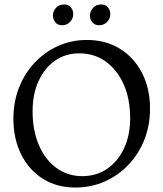

<svg xmlns="http://www.w3.org/2000/svg" viewBox="-20 -828 732 860"><path d="M317 12Q235 12 172.5 -27Q110 -66 75 -136Q40 -206 40 -297Q40 -371 65 -435Q90 -499 135 -547Q180 -595 240 -622Q300 -649 369 -649Q453 -649 516.5 -610Q580 -571 616 -501.5Q652 -432 652 -341Q652 -266 626.5 -202Q601 -138 555.5 -90Q510 -42 449 -15Q388 12 317 12ZM348 -39Q412 -39 460 -72Q508 -105 535.5 -163.5Q563 -222 563 -299Q563 -385 534 -450Q505 -515 454 -552Q403 -589 335 -589Q273 -589 226 -556Q179 -523 152.5 -464.5Q126 -406 126 -329Q126 -244 154 -178.5Q182 -113 232.5 -76Q283 -39 348 -39ZM424 -715Q404 -715 393.5 -728.5Q383 -742 383 -758Q383 -778 397 -793Q411 -808 433 -808Q453 -808 463.5 -795Q474 -782 474 -765Q474 -745 460 -730Q446 -715 424 -715ZM258 -715Q238 -715 227.5 -728.5Q217 -742 217 -758Q217 -778 231 -793Q245 -808 267 -808Q287 -808 297.5 -795Q308 -782 308 -765Q308 -745 294 -730Q280 -715 258 -715Z"/></svg>

Font: Alegreya
Style: Regular
Weight: 400
Designer: Juan Pablo del Peral
Foundry: Huerta Tipografica
Version: Version 2.009